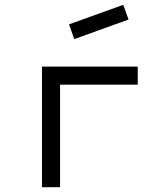

<svg xmlns="http://www.w3.org/2000/svg" viewBox="-20 -776 640 796"><path d="M154 0V-500H551V-425H229V0ZM288 -614 266 -675 491 -756 513 -695Z"/></svg>

Font: Orbit
Style: Regular
Weight: 400
Designer: Sooun Cho
Foundry: JAMO
Version: Version 1.000; ttfautohint (v1.8.4.7-5d5b);gftools[0.9.29]